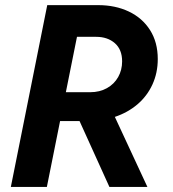

<svg xmlns="http://www.w3.org/2000/svg" viewBox="-20 -740 686 760"><path d="M167 -719.7H368.7Q436.5 -719.7 490 -694.3Q543.5 -668.9 574 -620.8Q604.5 -572.8 604.5 -506.3Q604.5 -451.7 583.5 -405.8Q562.5 -359.9 524.2 -327.1Q485.8 -294.4 434.6 -277.3L563.5 0H413.1L294.9 -260.7H217.8L165.5 0H22.9ZM336.9 -375Q374.5 -375 403.3 -391.1Q432.1 -407.2 447.8 -435.1Q463.4 -462.9 463.4 -497.1Q463.4 -543.9 434.6 -569.1Q405.8 -594.2 360.8 -594.2H284.7L240.7 -375Z"/></svg>

Font: Reddit Sans Fudge
Style: Bold
Weight: 700
Italic angle: -11.25°
Designer: Stephen Hutchings
Version: Version 1.013